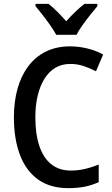

<svg xmlns="http://www.w3.org/2000/svg" viewBox="-20 -964 581 994"><path d="M344 -633Q300 -633 266.5 -613Q233 -593 210 -556Q187 -519 175 -468.5Q163 -418 163 -356Q163 -271 183.5 -209Q204 -147 245 -114Q286 -81 346 -81Q385 -81 420.5 -89.5Q456 -98 491 -112V-21Q456 -5 418.5 2.5Q381 10 333 10Q240 10 177.5 -34.5Q115 -79 83.5 -161.5Q52 -244 52 -357Q52 -437 70.5 -504Q89 -571 126 -620.5Q163 -670 217.5 -697Q272 -724 343 -724Q388 -724 432.5 -713Q477 -702 514 -682L477 -595Q448 -610 414.5 -621.5Q381 -633 344 -633ZM484 -932Q468 -913 447 -886.5Q426 -860 407 -833.5Q388 -807 376 -784H271Q259 -806 240.5 -832.5Q222 -859 201.5 -885.5Q181 -912 164 -932V-944H231Q253 -927 276.5 -903.5Q300 -880 323 -854Q348 -882 370.5 -903.5Q393 -925 417 -944H484Z"/></svg>

Font: Noto Sans Display SemiCondensed Medium
Style: Regular
Weight: 500
Width: 4
Designer: Monotype Design Team
Foundry: Monotype Imaging Inc.
Version: Version 2.003